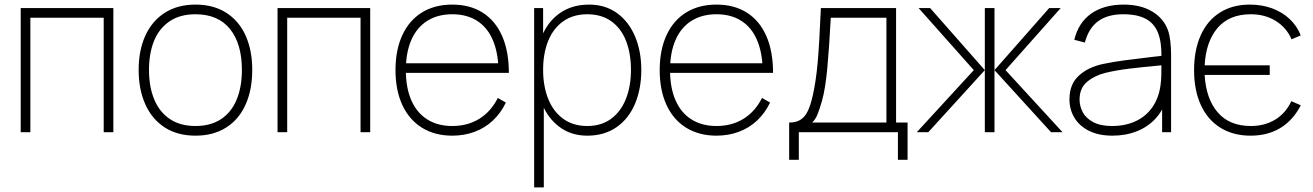

<svg xmlns="http://www.w3.org/2000/svg" viewBox="-20 -575 5712 835"><path d="M70 0V-540H473V0H431V-498H112V0Z M830 15Q751.5 15 696 -21Q640.5 -57 611.8 -121.8Q583 -186.5 583 -271Q583 -356 612.2 -420.2Q641.5 -484.5 697.2 -519.8Q753 -555 830 -555Q909 -555 964.5 -519.2Q1020 -483.5 1048.5 -419.5Q1077 -355.5 1077 -271Q1077 -185 1048.2 -120.5Q1019.5 -56 963.8 -20.5Q908 15 830 15ZM830 -27Q896.5 -27 941.8 -57.2Q987 -87.5 1009.5 -142.5Q1032 -197.5 1032 -271Q1032 -384 980.5 -448.5Q929 -513 830 -513Q763 -513 717.8 -482.5Q672.5 -452 650.2 -397.8Q628 -343.5 628 -271Q628 -197 651 -142Q674 -87 719.2 -57Q764.5 -27 830 -27Z M1187 0V-540H1590V0H1548V-498H1229V0Z M1947 15Q1871 15 1815.2 -19.5Q1759.5 -54 1729.8 -118.2Q1700 -182.5 1700 -270Q1700 -358 1729.8 -422.2Q1759.5 -486.5 1815 -520.8Q1870.5 -555 1947 -555Q2024 -555 2079.2 -520Q2134.5 -485 2163.8 -418.2Q2193 -351.5 2193 -258H2148V-272Q2146 -349.5 2122.2 -403.2Q2098.5 -457 2054 -485Q2009.5 -513 1947 -513Q1883.5 -513 1838 -484.2Q1792.5 -455.5 1768.8 -401Q1745 -346.5 1745 -270Q1745 -193.5 1768.8 -139Q1792.5 -84.5 1838 -55.8Q1883.5 -27 1947 -27Q2013.5 -27 2064.2 -58.2Q2115 -89.5 2145 -149L2180 -129Q2158 -83 2123.5 -50.8Q2089 -18.5 2044.2 -1.8Q1999.5 15 1947 15ZM1727 -258V-300H2167V-258Z M2534 15Q2464.5 15 2413.8 -22.5Q2363 -60 2336.5 -124.8Q2310 -189.5 2310 -271Q2310 -354 2336.8 -418.2Q2363.5 -482.5 2416 -518.8Q2468.5 -555 2542 -555Q2612.5 -555 2663.8 -517.8Q2715 -480.5 2742 -416Q2769 -351.5 2769 -271Q2769 -189 2741.8 -124Q2714.5 -59 2661.5 -22Q2608.5 15 2534 15ZM2303 240V-540H2342V-115H2345V240ZM2534 -27Q2595 -27 2637.8 -58.5Q2680.5 -90 2702.2 -145.2Q2724 -200.5 2724 -271Q2724 -341.5 2703 -396.2Q2682 -451 2639.2 -482Q2596.5 -513 2534 -513Q2472.5 -513 2429.2 -482.2Q2386 -451.5 2364 -397Q2342 -342.5 2342 -271Q2342 -200.5 2364 -145.2Q2386 -90 2429.2 -58.5Q2472.5 -27 2534 -27Z M3096 15Q3020 15 2964.2 -19.5Q2908.5 -54 2878.8 -118.2Q2849 -182.5 2849 -270Q2849 -358 2878.8 -422.2Q2908.5 -486.5 2964 -520.8Q3019.5 -555 3096 -555Q3173 -555 3228.2 -520Q3283.5 -485 3312.8 -418.2Q3342 -351.5 3342 -258H3297V-272Q3295 -349.5 3271.2 -403.2Q3247.5 -457 3203 -485Q3158.5 -513 3096 -513Q3032.5 -513 2987 -484.2Q2941.5 -455.5 2917.8 -401Q2894 -346.5 2894 -270Q2894 -193.5 2917.8 -139Q2941.5 -84.5 2987 -55.8Q3032.5 -27 3096 -27Q3162.5 -27 3213.2 -58.2Q3264 -89.5 3294 -149L3329 -129Q3307 -83 3272.5 -50.8Q3238 -18.5 3193.2 -1.8Q3148.5 15 3096 15ZM2876 -258V-300H3316V-258Z M3412 -42Q3443 -42 3462.2 -54.8Q3481.5 -67.5 3493.5 -93Q3505.5 -118.5 3515 -161Q3528.5 -221 3535.8 -300.8Q3543 -380.5 3550 -540H3877V-42H3927V120H3885V0H3454V120H3412ZM3512 -42H3835V-498H3593Q3586.5 -373.5 3578.2 -282Q3570 -190.5 3555 -137Q3543.5 -97.5 3534.8 -76.2Q3526 -55 3512 -42Z M3967 0 4215 -270 3975 -540H4025L4263 -270V-540H4305V-270L4543 -540H4593L4353 -270L4601 0H4551L4305 -270V0H4263V-270L4017 0Z M4818 15Q4757.5 15 4715.2 -6.5Q4673 -28 4652 -63.8Q4631 -99.5 4631 -143Q4631 -209 4672 -246.2Q4713 -283.5 4778 -297Q4824 -306.5 4872.2 -312.8Q4920.5 -319 4999.5 -328.5Q5013.5 -330 5025.2 -331.2Q5037 -332.5 5046 -334L5031 -324Q5032.5 -389 5016.8 -430.5Q5001 -472 4964 -492.5Q4927 -513 4865 -513Q4797 -513 4755.8 -482.8Q4714.5 -452.5 4698 -390L4652 -402Q4670 -476.5 4725.5 -515.8Q4781 -555 4867 -555Q4941 -555 4991.2 -524.8Q5041.5 -494.5 5060 -442Q5066.5 -422.5 5069.8 -394.5Q5073 -366.5 5073 -338V0H5034V-148L5054 -147Q5039.5 -96.5 5005.8 -59.8Q4972 -23 4923.8 -4Q4875.5 15 4818 15ZM4816 -27Q4874 -27 4919 -48Q4964 -69 4991.8 -109Q5019.5 -149 5027 -204Q5030 -225 5030.5 -247Q5031 -269 5031 -301.5V-310L5053 -293L5026 -290.5Q4950 -283.5 4892 -276.5Q4834 -269.5 4787 -258Q4740.5 -246.5 4707.8 -219.2Q4675 -192 4675 -142Q4675 -113.5 4688.8 -87.2Q4702.5 -61 4734.2 -44Q4766 -27 4816 -27Z M5419 15Q5493 15 5548 -18.2Q5603 -51.5 5637 -117L5596 -135Q5571.5 -82.5 5525.8 -54.8Q5480 -27 5420 -27Q5327 -27 5276 -86Q5225 -145 5219 -249H5502V-291H5219Q5224.5 -394 5275.2 -453.5Q5326 -513 5420 -513Q5481 -513 5527.8 -484.2Q5574.5 -455.5 5597 -404L5637 -421Q5620.5 -462.5 5588.5 -492.5Q5556.5 -522.5 5512.2 -538.8Q5468 -555 5416 -555Q5339.5 -555 5284.8 -520Q5230 -485 5201.5 -420.8Q5173 -356.5 5173 -270Q5173 -183 5202.2 -118.8Q5231.5 -54.5 5287 -19.8Q5342.5 15 5419 15Z"/></svg>

Font: Hauora
Style: Regular
Weight: 400
Designer: Wayne Shih
Foundry: WCYS
Version: Version 1.001